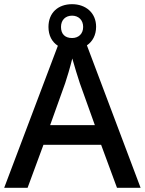

<svg xmlns="http://www.w3.org/2000/svg" viewBox="-20 -899 694 919"><path d="M540 0H653L396 -682C423 -700 440 -731 440 -771C440 -838 390 -879 325 -879C258 -879 212 -838 212 -770C212 -729 229 -698 257 -680L0 0H112L188 -206H464ZM325 -717C290 -717 272 -737 272 -770C272 -804 294 -824 325 -824C355 -824 378 -804 378 -770C378 -737 356 -717 325 -717ZM362 -501 434 -300H220L292 -501C300 -524 316 -578 326 -619C334 -589 355 -522 362 -501Z"/></svg>

Font: Noto Sans Malayalam Medium
Style: Regular
Weight: 500
Designer: Jelle Bosma - Monotype Design Team
Foundry: Monotype Imaging Inc.
Version: Version 2.104